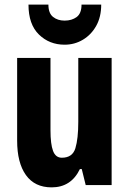

<svg xmlns="http://www.w3.org/2000/svg" viewBox="-20 -799 558 829"><path d="M462 -549V0H350L333 -69H325Q287 10 203 10Q130 10 92 -43Q54 -96 54 -192V-549H198V-236Q198 -177 209 -147.5Q220 -118 247 -118Q293 -118 305.5 -159Q318 -200 318 -273V-549ZM417 -779Q417 -726 395.5 -687.5Q374 -649 338 -627.5Q302 -606 259 -606Q193 -606 148 -650Q103 -694 103 -779H189Q189 -742 209 -726Q229 -710 259 -710Q290 -710 311 -725.5Q332 -741 332 -779Z"/></svg>

Font: Noto Sans Sinhala ExtraCondensed ExtraBold
Style: Regular
Weight: 800
Width: 2
Designer: Jelle Bosma - Monotype Design Team
Foundry: Monotype Imaging Inc.
Version: Version 2.006; ttfautohint (v1.8.4.7-5d5b)